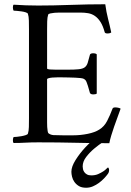

<svg xmlns="http://www.w3.org/2000/svg" viewBox="-20 -668 613 901"><path d="M159 -642Q228 -642 311 -645Q394 -648 474 -648Q479 -611 487 -580Q495 -549 502 -516Q497 -511 484 -511Q472 -511 471 -518Q463 -547 451.5 -565Q440 -583 425.5 -593Q411 -603 394 -606Q377 -609 357 -609H273Q269 -609 258 -609Q247 -609 236 -608Q225 -607 216 -605Q207 -603 206 -599Q202 -587 201.5 -568Q201 -549 201 -529V-347Q201 -343 214 -342Q227 -341 243 -341H295Q330 -341 349 -343Q368 -345 377.5 -352Q387 -359 391.5 -373Q396 -387 402 -411Q403 -415 407.5 -416.5Q412 -418 417 -418Q429 -418 434 -413V-229Q430 -225 418 -225Q405 -225 402 -232Q396 -253 392.5 -265Q389 -277 386 -283.5Q383 -290 380.5 -292.5Q378 -295 375 -297Q371 -300 359.5 -301.5Q348 -303 333 -303.5Q318 -304 301.5 -304.5Q285 -305 271 -305Q261 -305 248.5 -305Q236 -305 225.5 -304Q215 -303 208 -301Q201 -299 201 -296V-110Q201 -104 201 -93.5Q201 -83 201.5 -72.5Q202 -62 203.5 -53.5Q205 -45 207 -43Q217 -35 231 -34Q245 -33 276 -33H323Q358 -33 392 -40Q426 -47 446 -60Q469 -74 482.5 -100Q496 -126 508 -158Q510 -164 521 -164Q529 -164 536.5 -162Q544 -160 546 -158Q539 -138 531 -116.5Q523 -95 515.5 -73.5Q508 -52 502 -32Q496 -12 493 4Q453 4 414.5 3.5Q376 3 335.5 2Q295 1 252 0.5Q209 0 160 0Q125 0 99 1.5Q73 3 44 3Q40 -1 40.5 -11Q41 -21 44 -25Q49 -25 59.5 -26Q70 -27 81 -29Q92 -31 101 -34Q110 -37 111 -41Q115 -53 115.5 -72Q116 -91 116 -113V-530Q116 -552 115.5 -571.5Q115 -591 111 -603Q110 -607 101 -610Q92 -613 81 -614.5Q70 -616 59.5 -617Q49 -618 44 -618Q41 -622 40.5 -632Q40 -642 44 -646Q74 -644 102 -643Q130 -642 159 -642ZM494 -24Q486 -16 465 -2.5Q444 11 422.5 29Q401 47 384.5 68.5Q368 90 368 113Q368 119 369.5 126Q371 133 375.5 139.5Q380 146 388 150.5Q396 155 408 155Q427 155 440.5 149Q454 143 464 136.5Q474 130 479.5 124Q485 118 487 118Q488 118 490 121.5Q492 125 492 131Q492 140 487 147Q479 158 468 169.5Q457 181 444 190.5Q431 200 416 206.5Q401 213 384 213Q363 213 350 205Q337 197 329 185.5Q321 174 318 161Q315 148 315 138Q315 114 334.5 83Q354 52 379.5 24.5Q405 -3 430 -22Q455 -41 465 -41Q478 -41 490.5 -37Q503 -33 494 -24Z"/></svg>

Font: Vermiglione
Style: Regular
Weight: 400
Version: Version 1.000